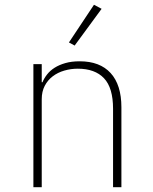

<svg xmlns="http://www.w3.org/2000/svg" viewBox="-20 -785 640 805"><path d="M120 0V-516H155V-440H158Q165 -457 177.5 -473Q190 -489 209 -501Q228 -513 254 -520.5Q280 -528 314 -528Q399 -528 444 -478.5Q489 -429 489 -335V0H454V-329Q454 -417 416 -457Q378 -497 306 -497Q277 -497 249.5 -489Q222 -481 201 -465Q180 -449 167.5 -425Q155 -401 155 -369V0ZM293 -594 269 -607 374 -765 406 -748Z"/></svg>

Font: IBM Plex Mono ExtraLight
Style: Regular
Weight: 200
Monospace: yes
Designer: Mike Abbink, Paul van der Laan, Pieter van Rosmalen
Foundry: Bold Monday
Version: Version 2.3